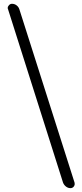

<svg xmlns="http://www.w3.org/2000/svg" viewBox="-20 -810 432 1010"><path d="M350.6 179.7Q337.9 179.7 327.1 171.4Q316.4 163.1 311.5 150.4L22.5 -760.7Q20.5 -764.6 20.5 -768.6Q20.5 -774.4 25.4 -780.3Q32.2 -790 43 -790Q56.6 -790 67.4 -781.7Q78.1 -773.4 82 -760.7L372.1 150.4Q373 154.3 373 158.2Q373 164.1 369.1 169.9Q362.3 179.7 350.6 179.7Z"/></svg>

Font: Gen Jyuu Gothic Normal
Style: Regular
Weight: 300
Designer: [Source Han Sans]
Ryoko NISHIZUKA  (kana & ideographs); Paul D. Hunt (Latin, Greek & Cyrillic); Wenlong ZHANG  (bopomofo
Version: Version 1.002.20150607